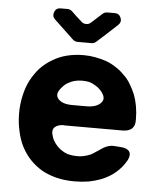

<svg xmlns="http://www.w3.org/2000/svg" viewBox="-54 -801 706 858"><g transform="rotate(5 299.0 -372.5)"><path d="M251 -620.1Q228.5 -640.6 162.1 -704.1Q148.4 -717.8 155.8 -736.3Q163.1 -754.9 182.6 -754.9H213.9Q225.6 -754.9 234.4 -747.1Q250 -731.4 283.2 -702.1Q291 -695.3 302.7 -695.3Q314.5 -695.3 322.3 -702.1L372.1 -747.1Q380.9 -754.9 392.6 -754.9H425.8Q446.3 -754.9 453.6 -736.3Q460.9 -717.8 446.3 -704.1Q396.5 -657.2 354.5 -620.1Q345.7 -612.3 335 -612.3H271.5Q259.8 -612.3 251 -620.1ZM244.1 -235.4Q245.1 -235.4 245.1 -236.3Q215.8 -236.3 202.1 -222.7Q188.5 -209 198.2 -181.6Q200.2 -176.8 201.2 -172.9Q203.1 -168.9 205.1 -165Q212.9 -150.4 223.6 -139.6Q234.4 -127.9 248 -120.1Q261.7 -111.3 278.3 -107.4Q294.9 -103.5 314.5 -103.5Q327.1 -103.5 337.9 -105.5Q349.6 -107.4 360.4 -111.3Q367.2 -113.3 374 -116.2Q379.9 -119.1 385.7 -123Q405.3 -136.7 428.7 -151.4Q453.1 -165 474.6 -163.1Q481.4 -163.1 489.3 -162.1Q497.1 -162.1 503.9 -161.1Q533.2 -159.2 543 -145.5Q553.7 -130.9 541 -105.5Q535.2 -95.7 529.3 -86.9Q523.4 -78.1 515.6 -69.3Q499 -50.8 478.5 -36.1Q457 -21.5 430.7 -10.7Q405.3 -1 375 4.9Q344.7 9.8 311.5 9.8Q268.6 9.8 232.4 1Q196.3 -7.8 166 -24.4Q135.7 -42 112.3 -66.4Q88.9 -90.8 72.3 -122.1Q55.7 -154.3 47.9 -192.4Q39.1 -230.5 39.1 -272.5Q39.1 -314.5 47.9 -351.6Q55.7 -388.7 72.3 -420.9Q88.9 -452.1 111.3 -477.5Q134.8 -502 164.1 -519.5Q194.3 -538.1 229.5 -546.9Q264.6 -555.7 304.7 -555.7Q332 -555.7 357.4 -550.8Q382.8 -545.9 406.2 -538.1Q429.7 -529.3 450.2 -515.6Q470.7 -502.9 487.3 -485.4Q505.9 -468.8 518.6 -447.3Q532.2 -425.8 543 -399.4Q551.8 -376 556.6 -348.6Q561.5 -321.3 561.5 -291Q561.5 -289.1 561.5 -288.1Q562.5 -262.7 548.8 -249Q534.2 -235.4 506.8 -235.4Q441.4 -235.4 376 -235.4Q309.6 -235.4 244.1 -235.4ZM221.7 -406.2Q221.7 -406.2 221.7 -406.2Q189.5 -373 209 -350.6Q227.5 -329.1 272.5 -329.1Q293.9 -329.1 335.9 -329.1Q381.8 -329.1 401.4 -351.6Q421.9 -373 390.6 -407.2Q384.8 -413.1 378.9 -418Q372.1 -422.9 365.2 -426.8Q352.5 -434.6 338.9 -438.5Q324.2 -441.4 306.6 -441.4Q289.1 -441.4 274.4 -437.5Q258.8 -433.6 246.1 -425.8Q238.3 -421.9 232.4 -417Q226.6 -412.1 221.7 -406.2Z"/></g></svg>

Font: DeepSea
Style: Bold
Weight: 700
Designer: Stem
Version: Version 3.019;git-0a5106e0b